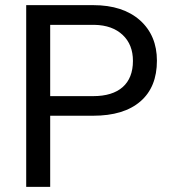

<svg xmlns="http://www.w3.org/2000/svg" viewBox="-20 -731 671 751"><path d="M343.8 -278.3C424.3 -278.3 485.8 -296.9 529.3 -334.5C572.3 -371.6 593.8 -424.8 593.8 -493.7C593.8 -559.1 571.8 -611.8 527.8 -651.4C483.4 -690.9 422.4 -710.9 344.7 -710.9H82.5V0H176.3V-278.3ZM176.3 -633.8H350.1C396.5 -632.8 433.1 -619.6 460 -594.2C486.8 -568.8 500 -535.2 500 -492.7C500 -403.3 444.8 -355 344.7 -355H176.3Z"/></svg>

Font: Roboto
Style: Regular
Weight: 400
Designer: Google
Version: Version 2.137; 2017